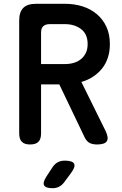

<svg xmlns="http://www.w3.org/2000/svg" viewBox="-20 -750 640 1010"><path d="M196 -413H322Q347 -413 368.5 -419.5Q390 -426 406 -439Q422 -452 431.5 -471.5Q441 -491 441 -518Q441 -571 406.5 -597Q372 -623 322 -623H241Q219 -623 207.5 -612Q196 -601 196 -579ZM196 -306V-48Q196 -18 182 -4Q168 10 138 10Q109 10 95 -4Q81 -18 81 -48V-642Q81 -687 102.5 -708.5Q124 -730 169 -730H322Q371 -730 414 -716.5Q457 -703 489.5 -675.5Q522 -648 540 -608.5Q558 -569 558 -518Q558 -478 547 -445.5Q536 -413 516 -388.5Q496 -364 468.5 -346Q441 -328 408 -319L535 -62Q553 -25 542 -7.5Q531 10 491 10Q468 10 452.5 2.5Q437 -5 426 -26L292 -306ZM224 179 256 130Q268 112 284 103.5Q300 95 320 95Q362 95 370 111.5Q378 128 353 161L316 211Q305 225 290 232.5Q275 240 257 240Q220 240 212 225Q204 210 224 179Z"/></svg>

Font: Maple Mono SemiBold
Style: Regular
Weight: 600
Monospace: yes
Designer: subframe7536
Version: Version 7.000